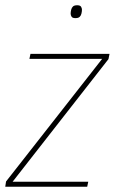

<svg xmlns="http://www.w3.org/2000/svg" viewBox="-26 -711 437 731"><path d="M-6 0 -3 -20 363 -487H86L90 -506H391L387 -486L22 -19H310L306 0ZM261 -642Q250 -642 246.5 -647.5Q243 -653 243 -659Q243 -666 245 -674Q247 -682 252 -686.5Q257 -691 268 -691Q279 -691 282.5 -685.5Q286 -680 286 -674Q286 -667 284 -659Q282 -651 277 -646.5Q272 -642 261 -642Z"/></svg>

Font: IBM Plex Sans Cond Thin
Style: Italic
Weight: 100
Width: 3
Italic angle: -11°
Designer: Mike Abbink, Paul van der Laan, Pieter van Rosmalen
Foundry: Bold Monday
Version: Version 1.3